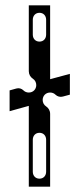

<svg xmlns="http://www.w3.org/2000/svg" viewBox="-20 -700 298 720"><path d="M88 0H168V-273C168 -285 162 -295 153 -301C145 -306 140 -315 140 -325C140 -341 152 -353 168 -353C176 -353 183 -350 188 -345C195 -338 206 -335 216 -338L242 -345V-423L168 -403V-680H88V-433C88 -421 94 -411 103 -405C111 -400 116 -391 116 -381C116 -365 104 -353 88 -353C80 -353 73 -356 68 -361C61 -368 51 -371 41 -368L16 -361V-283L88 -303ZM128 -30C113 -30 103 -41 103 -56V-176C103 -191 113 -202 128 -202C143 -202 153 -191 153 -176V-56C153 -41 143 -30 128 -30ZM128 -544C113 -544 103 -555 103 -570V-626C103 -641 113 -652 128 -652C143 -652 153 -641 153 -626V-570C153 -555 143 -544 128 -544Z"/></svg>

Font: Apfel Grotezk Brukt
Style: Regular
Weight: 300
Designer: Luigi Gorlero
Foundry: © 2023, Luigi Gorlero & Collletttivo
Version: Version 2.000;Glyphs 3.2 (3217)